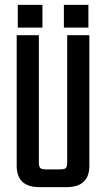

<svg xmlns="http://www.w3.org/2000/svg" viewBox="-20 -771 437 791"><path d="M344.2 -751V-657.2H243.2V-751ZM154.8 -751V-657.2H53.2V-751ZM256.8 -626H348.1V-87.9Q348.1 0 253.9 0H143.1Q48.8 0 48.8 -87.9V-626H140.1V-102.1Q140.1 -84.5 146 -78.9Q151.9 -73.2 169.9 -73.2H227.1Q245.6 -73.2 251.2 -78.6Q256.8 -84 256.8 -102.1Z"/></svg>

Font: Teko
Style: Regular
Weight: 400
Designer: Manushi Parikh, Jonny Pinhorn
Foundry: Indian Type Foundry
Version: Version 2.000;PS 1.0;hotconv 1.0.79;makeotf.lib2.5.61930